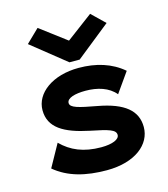

<svg xmlns="http://www.w3.org/2000/svg" viewBox="-108 -796 780 893"><g transform="rotate(-15 281.5 -349.5)"><path d="M156 -711 93 -650 258 -518H307L472 -650L409 -711L282 -616ZM297 12C434 12 514 -55 514 -138C514 -217 457 -265 331 -288C244 -304 205 -313 205 -336C205 -360 245 -371 295 -371C353 -371 406 -355 438 -316L505 -411C448 -460 375 -482 292 -482C166 -482 79 -417 79 -335C79 -251 147 -211 267 -186C356 -168 387 -159 387 -134C387 -113 354 -98 299 -98C214 -98 155 -124 108 -171L48 -63C112 -9 196 12 297 12Z"/></g></svg>

Font: Inconsolata SemiExpanded Black
Style: Regular
Weight: 900
Width: 6
Monospace: yes
Designer: Raph Levien, Cyreal, Brenton Simpson
Foundry: Raph Levien, Cyreal, Google
Version: Version 3.100